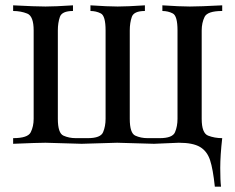

<svg xmlns="http://www.w3.org/2000/svg" viewBox="-20 -534 874 713"><path d="M805.2 -514.2V-493.2Q750.5 -493.2 739.7 -471.2Q729 -449.2 729 -420.9V-92.8Q729 -39.6 752.9 -30.3Q776.9 -21 805.2 -21Q797.9 43 797.9 89.8Q797.9 136.7 800.8 159.2H777.8Q771 93.8 760 60.5Q749 27.3 722.7 11.7Q696.3 -3.9 644 -3.9L551.8 0L415 -3.9L283.2 0L148.9 -3.9Q120.6 -3.9 28.8 0V-21Q83.5 -21 94.2 -43Q105 -64.9 105 -92.8V-420.9Q105 -474.1 81.1 -483.6Q57.1 -493.2 28.8 -493.2V-514.2Q112.3 -509.8 148.9 -509.8Q185.1 -509.8 251 -514.2V-493.2Q210 -493.2 202.4 -471.2Q194.8 -449.2 194.8 -420.9V-92.8Q194.8 -39.6 215.6 -30.3Q236.3 -21 261.2 -21H306.2Q353.5 -21 362.8 -43Q372.1 -64.9 372.1 -92.8V-420.9Q372.1 -475.1 354.5 -484.1Q336.9 -493.2 315.9 -493.2V-514.2Q381.8 -509.8 417 -509.8Q452.1 -509.8 518.1 -514.2V-493.2Q477.1 -493.2 469.5 -471.2Q461.9 -449.2 461.9 -420.9V-92.8Q461.9 -39.6 482.4 -30.3Q502.9 -21 527.8 -21H573.2Q620.6 -21 629.9 -43Q639.2 -64.9 639.2 -92.8V-420.9Q639.2 -475.1 621.6 -484.1Q604 -493.2 583 -493.2V-514.2Q648.9 -509.8 685.1 -509.8Q721.2 -509.8 805.2 -514.2Z"/></svg>

Font: PlayfairDisplay-Regular
Style: Regular
Weight: 400
Designer: Claus Eggers Sørensen
Foundry: Claus Eggers Sørensen
Version: Version 1.002;PS 001.002;hotconv 1.0.70;makeotf.lib2.5.58329